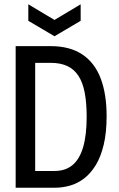

<svg xmlns="http://www.w3.org/2000/svg" viewBox="-20 -875 555 895"><path d="M101 0V-78H234Q285 -78 318 -105.5Q351 -133 367.5 -189Q384 -245 384 -331Q384 -395 375 -442.5Q366 -490 346 -521Q326 -552 294 -567Q262 -582 217 -582H101V-660H215Q306 -660 364 -621Q422 -582 449.5 -509Q477 -436 477 -334Q477 -257 463.5 -200.5Q450 -144 426.5 -105.5Q403 -67 372.5 -43.5Q342 -20 307 -10Q272 0 237 0ZM53 0V-660H144V0ZM112 -855 234 -782 356 -855V-778L234 -706L112 -778Z"/></svg>

Font: Bricolage Grotesque 72pt SemiCondensed
Style: Regular
Weight: 400
Width: 4
Designer: Mathieu Triay
Foundry: Atelier Triay
Version: Version 1.001;gftools[0.9.33.dev8+g029e19f]